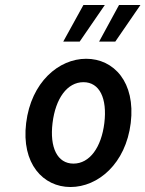

<svg xmlns="http://www.w3.org/2000/svg" viewBox="-20 -739 584 771"><path d="M85 -245C65 -82 153 12 263 12C374 12 485 -82 505 -245C525 -409 437 -503 326 -503C216 -503 105 -409 85 -245ZM191 -245C203 -344 250 -409 315 -409C380 -409 411 -344 399 -245C387 -147 340 -82 275 -82C210 -82 179 -147 191 -245ZM234 -572H300L401 -719H315ZM378 -572H443L544 -719H458Z"/></svg>

Font: Falling Sky
Style: CondObl
Weight: 400
Designer: Paul D. Hunt
Foundry: Adobe Systems Incorporated
Version: Version 1.02